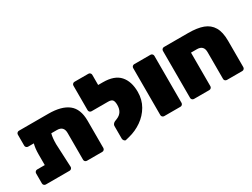

<svg xmlns="http://www.w3.org/2000/svg" viewBox="-55 -1261 2399 1827"><g transform="rotate(-30 1144.5 -347.5)"><path d="M710 -326V-27Q710 -16 702 -8Q694 0 683 0H514Q503 0 495 -7.5Q487 -15 487 -26V-321Q487 -396 413 -396H351Q339 -353 339 -284L351 -27Q351 -16 343 -8Q335 0 324 0H62Q51 0 43 -8Q35 -16 35 -27V-138Q35 -149 43 -157Q51 -165 62 -165H146V-284Q146 -347 159 -396H96Q85 -396 77 -404Q69 -412 69 -423V-544Q69 -555 77 -563Q85 -571 96 -571H419Q563 -571 636.5 -513.5Q710 -456 710 -326Z M1261 -326Q1261 -241 1221.5 -173Q1182 -105 1116.5 -59.5Q1051 -14 974 5L934 15Q924 17 915 6Q906 -5 906 -17V-156Q906 -167 914 -177Q922 -187 933 -192L960 -203Q1030 -232 1030 -315Q1030 -354 1017.5 -370Q1005 -386 969 -386H787Q776 -386 768 -394Q760 -402 760 -413V-683Q760 -694 768 -702Q776 -710 787 -710H940Q951 -710 959 -702Q967 -694 967 -683V-571H1019Q1145 -571 1203 -506Q1261 -441 1261 -326Z M1336 -27V-544Q1336 -555 1344 -563Q1352 -571 1363 -571H1542Q1553 -571 1561 -563Q1569 -555 1569 -544V-27Q1569 -16 1561 -8Q1553 0 1542 0H1363Q1352 0 1344 -8Q1336 -16 1336 -27Z M1663 -27V-544Q1663 -555 1671 -563Q1679 -571 1690 -571H1956Q2055 -571 2118.5 -547.5Q2182 -524 2215 -468.5Q2248 -413 2248 -317V-27Q2248 -16 2240 -8Q2232 0 2221 0H2052Q2041 0 2033 -7.5Q2025 -15 2025 -26V-321Q2025 -396 1951 -396H1886V-27Q1886 -16 1878 -8Q1870 0 1859 0H1690Q1679 0 1671 -8Q1663 -16 1663 -27Z"/></g></svg>

Font: Rubik
Style: Regular
Weight: 900
Designer: Hubert & Fischer
Foundry: Hubert & Fischer
Version: Version 1.100